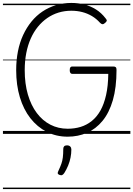

<svg xmlns="http://www.w3.org/2000/svg" viewBox="-20 -910 906 1305"><path d="M440 19Q362 19 297.5 -14Q233 -47 186.5 -106.5Q140 -166 115 -249Q90 -332 90 -433Q90 -501 102 -561.5Q114 -622 137.5 -672.5Q161 -723 194 -763.5Q227 -804 269 -832Q311 -860 360.5 -875Q410 -890 465 -890Q511 -890 553 -879.5Q595 -869 632 -846Q669 -823 698 -785Q707 -775 705.5 -768.5Q704 -762 694 -754Q684 -745 676.5 -745.5Q669 -746 660 -755Q635 -783 604.5 -801Q574 -819 539 -828Q504 -837 465 -837Q419 -837 378 -824.5Q337 -812 301.5 -787.5Q266 -763 237.5 -728Q209 -693 189 -648Q169 -603 158.5 -549Q148 -495 148 -433Q148 -341 169.5 -267.5Q191 -194 230 -142Q269 -90 322.5 -62.5Q376 -35 440 -35Q487 -35 528 -47.5Q569 -60 603.5 -87.5Q638 -115 662.5 -158.5Q687 -202 701 -264Q715 -326 716 -408H471Q463 -408 458.5 -414Q454 -420 454 -433Q454 -447 458.5 -452.5Q463 -458 471 -458H750Q762 -458 767 -453Q772 -448 772 -435Q772 -315 747 -229Q722 -143 676.5 -88Q631 -33 570.5 -7Q510 19 440 19ZM385 279Q374 275 372.5 268.5Q371 262 378 249Q390 223 397 203.5Q404 184 407 160.5Q410 137 410 102Q410 91 416 84.5Q422 78 435 78Q450 78 457.5 86Q465 94 465 106Q465 133 459.5 161Q454 189 443 215.5Q432 242 417 266Q410 276 403 279.5Q396 283 385 279ZM0 365H866V375H0ZM0 -20H866V0H0ZM0 -505H866V-500H0ZM0 -885H866V-875H0Z"/></svg>

Font: Playwrite IT Moderna Guides
Style: Regular
Weight: 400
Designer: Veronika Burian, José Scaglione
Foundry: TypeTogether
Version: Version 1.003